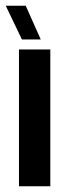

<svg xmlns="http://www.w3.org/2000/svg" viewBox="-22 -647 238 667"><path d="M152.8 0H43.9V-475.1H152.8ZM119.6 -509.8H54.2L-2 -627H67.4Z"/></svg>

Font: Agdasima
Style: Bold
Weight: 700
Width: 3
Designer: The DocRepair Project, Patric King
Foundry: Google
Version: Version 2.002